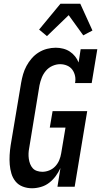

<svg xmlns="http://www.w3.org/2000/svg" viewBox="-20 -998 540 1026"><path d="M151 8Q125 8 101.5 -1Q78 -10 63 -28.5Q48 -47 41 -70.5Q34 -94 32 -119Q30 -144 31.5 -170Q33 -196 37 -222L93 -556Q97 -579 103.5 -601.5Q110 -624 121.5 -645.5Q133 -667 149.5 -686Q166 -705 187 -718Q208 -731 231.5 -737Q255 -743 278 -743Q298 -743 317.5 -738Q337 -733 353 -722.5Q369 -712 381 -697Q393 -682 400 -664L411 -735H500L470 -554H381Q385 -574 381 -592.5Q377 -611 366.5 -625.5Q356 -640 338.5 -647.5Q321 -655 301 -655Q281 -655 260.5 -646Q240 -637 225.5 -620Q211 -603 203 -582.5Q195 -562 191 -542L136 -207Q133 -192 132.5 -177.5Q132 -163 134 -149Q136 -135 141 -122Q146 -109 155 -99Q164 -89 178 -84.5Q192 -80 206 -80Q225 -80 243.5 -87.5Q262 -95 275.5 -109.5Q289 -124 296.5 -142Q304 -160 307 -179L330 -316H246L261 -404H446L379 0H287L303 -100Q293 -78 278 -57.5Q263 -37 243 -21.5Q223 -6 198.5 1Q174 8 151 8ZM231 -805 189 -840 303 -978H409L474 -835L425 -809L347 -917Z"/></svg>

Font: Iosevka Curly Slab Semibold
Style: Italic
Weight: 600
Italic angle: -9°
Monospace: yes
Designer: Belleve Invis
Foundry: Belleve Invis
Version: Version 22.1.2; ttfautohint (v1.8.4)